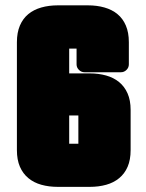

<svg xmlns="http://www.w3.org/2000/svg" viewBox="-20 -687 561 737"><path d="M245.6 -500.5V-405.3H324.2Q358.4 -405.3 387.2 -397.2Q416 -389.2 437 -372.1Q458 -355 469.7 -328.4Q481.4 -301.8 481.4 -265.1V-110.8Q481.4 -73.7 470 -47.1Q458.5 -20.5 437.5 -3.2Q416.5 14.2 387.7 22.2Q358.9 30.3 324.2 30.3H202.1Q167.5 30.3 138.7 22.2Q109.9 14.2 88.9 -3.2Q67.9 -20.5 56.4 -47.1Q44.9 -73.7 44.9 -110.8V-524.9Q44.9 -562 56.4 -588.9Q67.9 -615.7 88.6 -632.8Q109.4 -649.9 138.4 -658.2Q167.5 -666.5 202.1 -666.5H317.4Q352.1 -666.5 381.1 -658.2Q410.2 -649.9 430.9 -632.8Q451.7 -615.7 463.1 -588.9Q474.6 -562 474.6 -524.9V-439.9Q474.6 -427.7 465.6 -418.7Q456.5 -409.7 444.3 -409.7H304.2Q292 -409.7 283 -418.7Q273.9 -427.7 273.9 -439.9V-500.5ZM280.8 -135.3V-243.7H245.6V-135.3Z"/></svg>

Font: Akaash Gobhi Moti
Style: Regular
Weight: 400
Designer: Kulbir Singh Thind, MD
Foundry: Punjab Online
Version: Version 1.200